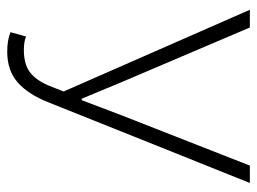

<svg xmlns="http://www.w3.org/2000/svg" viewBox="-110 -589 711 531"><g transform="rotate(90 245.5 -323.5)"><path d="M123 12Q91 12 69 3L81 -40Q96 -34 118 -34Q156 -34 178 -49.5Q200 -65 216 -101L233 -144L7 -659H56L206 -307L253 -194H257L300 -307L438 -659H486L263 -102Q241 -46 208 -17Q175 12 123 12Z"/></g></svg>

Font: Toshiba Sans Light
Style: Regular
Weight: 300
Designer: Paul D. Hunt
Foundry: Toshiba Corporation
Version: Version 2.020;PS 2.0;hotconv 1.0.86;makeotf.lib2.5.63406